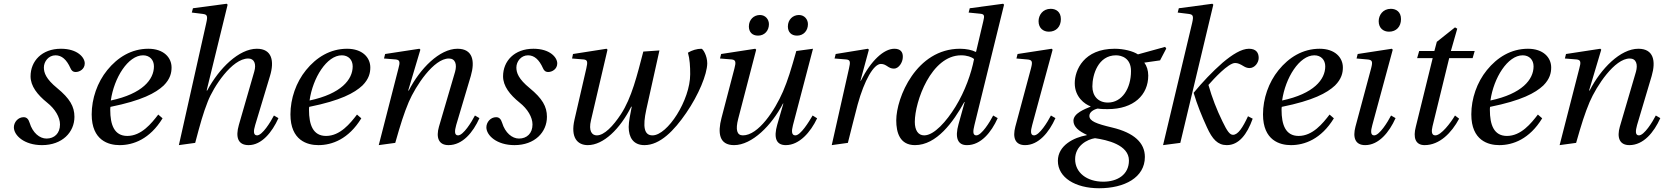

<svg xmlns="http://www.w3.org/2000/svg" viewBox="-20 -762 8875 1024"><path d="M54 -83C54 -40 109 12 204 12C312 12 377 -57 377 -139C377 -194 352 -237 285 -292C225 -341 214 -374 214 -402C214 -434 239 -467 276 -467C309 -467 335 -445 356 -398C361 -386 369 -378 384 -378C404 -378 432 -393 432 -424C432 -455 394 -502 305 -502C203 -502 143 -436 143 -355C143 -303 179 -257 231 -215C274 -181 300 -137 300 -98C300 -51 270 -23 228 -23C191 -23 154 -54 138 -107C132 -126 123 -137 106 -137C76 -137 54 -110 54 -83Z M469 -152C469 -12 560 12 618 12C691 12 779 -20 847 -131L824 -151C788 -104 734 -37 659 -37C589 -37 568 -97 568 -176C568 -181 568 -185 569 -192C737 -226 810 -266 853 -306C888 -341 895 -374 895 -402C895 -455 853 -502 771 -502C681 -502 607 -456 552 -388C499 -323 469 -236 469 -152ZM571 -226C588 -347 663 -467 743 -467C778 -467 801 -443 801 -408C801 -338 740 -262 571 -226Z M934 12 1021 0C1048 -102 1063 -157 1088 -220C1118 -298 1217 -450 1304 -450C1336 -450 1348 -421 1336 -380L1254 -96C1235 -30 1249 12 1306 12C1375 12 1431 -56 1465 -132L1441 -146C1423 -111 1379 -40 1351 -40C1331 -40 1331 -63 1341 -95L1420 -357C1444 -436 1431 -502 1350 -502C1255 -502 1149 -399 1085 -279H1082L1194 -737L1189 -742L1009 -718L1003 -695L1060 -688C1085 -685 1089 -678 1080 -639Z M1529 -152C1529 -12 1620 12 1678 12C1751 12 1839 -20 1907 -131L1884 -151C1848 -104 1794 -37 1719 -37C1649 -37 1628 -97 1628 -176C1628 -181 1628 -185 1629 -192C1797 -226 1870 -266 1913 -306C1948 -341 1955 -374 1955 -402C1955 -455 1913 -502 1831 -502C1741 -502 1667 -456 1612 -388C1559 -323 1529 -236 1529 -152ZM1631 -226C1648 -347 1723 -467 1803 -467C1838 -467 1861 -443 1861 -408C1861 -338 1800 -262 1631 -226Z M2000 12 2088 0C2117 -102 2134 -156 2160 -218C2197 -304 2293 -450 2374 -450C2409 -450 2418 -418 2407 -379L2321 -86C2305 -30 2318 12 2372 12C2447 12 2503 -56 2537 -132L2513 -146C2495 -111 2451 -40 2423 -40C2403 -40 2404 -63 2413 -95L2491 -357C2514 -436 2502 -502 2420 -502C2324 -502 2220 -396 2160 -279H2157L2222 -497L2217 -502L2034 -474L2028 -450L2090 -445C2114 -443 2114 -429 2105 -397Z M2574 -83C2574 -40 2629 12 2724 12C2832 12 2897 -57 2897 -139C2897 -194 2872 -237 2805 -292C2745 -341 2734 -374 2734 -402C2734 -434 2759 -467 2796 -467C2829 -467 2855 -445 2876 -398C2881 -386 2889 -378 2904 -378C2924 -378 2952 -393 2952 -424C2952 -455 2914 -502 2825 -502C2723 -502 2663 -436 2663 -355C2663 -303 2699 -257 2751 -215C2794 -181 2820 -137 2820 -98C2820 -51 2790 -23 2748 -23C2711 -23 2674 -54 2658 -107C2652 -126 2643 -137 2626 -137C2596 -137 2574 -110 2574 -83Z M3031 -450 3092 -445C3114 -443 3115 -432 3107 -397L3044 -124C3022 -29 3059 12 3115 12C3198 12 3287 -74 3347 -194L3349 -192C3342 -156 3333 -113 3333 -85C3333 -30 3357 12 3417 12C3500 12 3575 -65 3640 -160C3706 -256 3751 -365 3752 -424C3752 -465 3729 -502 3721 -502C3697 -502 3670 -494 3649 -481C3659 -446 3661 -408 3661 -366C3661 -228 3540 -40 3460 -40C3415 -40 3407 -86 3427 -178L3497 -493L3411 -487C3378 -361 3349 -240 3291 -152C3250 -90 3203 -40 3163 -40C3137 -40 3118 -63 3132 -121L3220 -497L3215 -502L3036 -474Z M4182 -621C4182 -592 4199 -572 4231 -572C4266 -572 4289 -599 4289 -633C4289 -658 4271 -682 4241 -682C4208 -682 4182 -657 4182 -621ZM3974 -621C3974 -592 3991 -572 4023 -572C4058 -572 4081 -599 4081 -633C4081 -658 4063 -682 4033 -682C4000 -682 3974 -657 3974 -621ZM3820 -450 3882 -445C3906 -443 3905 -428 3897 -397L3828 -133C3807 -53 3815 12 3895 12C3991 12 4096 -94 4156 -210H4158L4125 -96C4106 -29 4118 12 4171 12C4243 12 4303 -57 4338 -131L4314 -146C4294 -112 4250 -40 4222 -40C4201 -40 4201 -63 4209 -94L4316 -502L4227 -490C4198 -388 4182 -335 4156 -274C4112 -173 4025 -40 3942 -40C3910 -40 3902 -70 3917 -128L4013 -497L4008 -502L3826 -474Z M4416 12 4502 0C4519 -65 4538 -146 4554 -204C4590 -335 4640 -421 4678 -421C4709 -421 4716 -396 4748 -396C4773 -396 4795 -429 4795 -458C4796 -485 4782 -502 4750 -502C4694 -502 4625 -439 4571 -331H4569L4614 -497L4609 -502L4437 -474L4431 -450L4493 -445C4517 -443 4515 -429 4508 -397Z M4760 -120C4760 -55 4779 12 4860 12C4975 12 5064 -111 5123 -218H5125L5092 -99C5072 -28 5087 13 5138 12C5211 12 5267 -56 5301 -132L5277 -146C5259 -111 5215 -40 5187 -40C5167 -40 5169 -63 5177 -95L5335 -737L5330 -742L5152 -718L5146 -695L5206 -689C5230 -687 5232 -680 5224 -648L5186 -487L5184 -485C5165 -495 5134 -502 5100 -502C4867 -502 4760 -241 4760 -120ZM4859 -112C4859 -220 4946 -467 5106 -467C5137 -467 5163 -458 5175 -447C5160 -370 5127 -276 5076 -193C5028 -115 4962 -40 4909 -40C4877 -40 4859 -67 4859 -112Z M5519 -649C5519 -612 5544 -593 5574 -593C5613 -593 5638 -620 5638 -660C5638 -699 5612 -715 5584 -715C5541 -715 5519 -681 5519 -649ZM5395 -86C5380 -29 5393 12 5447 12C5519 12 5575 -56 5609 -132L5585 -146C5567 -111 5523 -40 5495 -40C5475 -40 5476 -63 5485 -95L5594 -497L5589 -502L5407 -474L5401 -450L5458 -445C5485 -443 5488 -434 5479 -399Z M5622 96C5622 185 5715 242 5842 242C5977 242 6086 185 6086 75C6086 0 6029 -54 5911 -82C5827 -102 5790 -116 5790 -144C5790 -163 5810 -177 5834 -183C5854 -180 5873 -180 5888 -180C6027 -180 6104 -256 6104 -359C6104 -386 6096 -411 6083 -428L6167 -440L6200 -503L6194 -512L6049 -472C6023 -489 5974 -502 5925 -502C5761 -502 5712 -389 5712 -318C5712 -244 5766 -206 5796 -195V-193C5765 -180 5705 -158 5705 -118C5705 -85 5735 -62 5776 -43V-41C5708 -29 5622 13 5622 96ZM5714 87C5714 15 5779 -19 5820 -25C5883 -16 6001 10 6001 94C6001 170 5939 207 5864 207C5777 207 5714 159 5714 87ZM5806 -301C5806 -364 5837 -467 5932 -467C5962 -467 6012 -452 6012 -383C6012 -290 5964 -215 5889 -215C5836 -215 5806 -251 5806 -301Z M6183 12 6275 0 6451 -737 6446 -742 6267 -718 6261 -695 6318 -688C6343 -685 6347 -678 6338 -639ZM6346 -267C6365 -203 6389 -144 6417 -83C6446 -19 6475 12 6523 12C6587 12 6631 -45 6661 -129L6636 -142C6608 -82 6583 -43 6556 -43C6539 -43 6525 -62 6500 -114C6469 -177 6444 -242 6425 -309C6453 -341 6531 -426 6567 -426C6582 -426 6593 -421 6616 -407C6623 -403 6633 -399 6644 -399C6672 -399 6693 -428 6693 -453C6693 -480 6680 -502 6641 -502C6601 -502 6552 -471 6501 -428C6445 -379 6393 -324 6346 -267Z M6716 -152C6716 -12 6807 12 6865 12C6938 12 7026 -20 7094 -131L7071 -151C7035 -104 6981 -37 6906 -37C6836 -37 6815 -97 6815 -176C6815 -181 6815 -185 6816 -192C6984 -226 7057 -266 7100 -306C7135 -341 7142 -374 7142 -402C7142 -455 7100 -502 7018 -502C6928 -502 6854 -456 6799 -388C6746 -323 6716 -236 6716 -152ZM6818 -226C6835 -347 6910 -467 6990 -467C7025 -467 7048 -443 7048 -408C7048 -338 6987 -262 6818 -226Z M7333 -649C7333 -612 7358 -593 7388 -593C7427 -593 7452 -620 7452 -660C7452 -699 7426 -715 7398 -715C7355 -715 7333 -681 7333 -649ZM7209 -86C7194 -29 7207 12 7261 12C7333 12 7389 -56 7423 -132L7399 -146C7381 -111 7337 -40 7309 -40C7289 -40 7290 -63 7299 -95L7408 -497L7403 -502L7221 -474L7215 -450L7272 -445C7299 -443 7302 -434 7293 -399Z M7531 -86C7516 -29 7528 12 7578 12C7658 12 7722 -54 7762 -129L7740 -146C7717 -107 7666 -40 7635 -40C7614 -40 7614 -63 7620 -88L7709 -452H7834L7845 -490H7718L7752 -609L7740 -616L7643 -539L7630 -490H7549L7538 -452H7621Z M7827 -152C7827 -12 7918 12 7976 12C8049 12 8137 -20 8205 -131L8182 -151C8146 -104 8092 -37 8017 -37C7947 -37 7926 -97 7926 -176C7926 -181 7926 -185 7927 -192C8095 -226 8168 -266 8211 -306C8246 -341 8253 -374 8253 -402C8253 -455 8211 -502 8129 -502C8039 -502 7965 -456 7910 -388C7857 -323 7827 -236 7827 -152ZM7929 -226C7946 -347 8021 -467 8101 -467C8136 -467 8159 -443 8159 -408C8159 -338 8098 -262 7929 -226Z M8298 12 8386 0C8415 -102 8432 -156 8458 -218C8495 -304 8591 -450 8672 -450C8707 -450 8716 -418 8705 -379L8619 -86C8603 -30 8616 12 8670 12C8745 12 8801 -56 8835 -132L8811 -146C8793 -111 8749 -40 8721 -40C8701 -40 8702 -63 8711 -95L8789 -357C8812 -436 8800 -502 8718 -502C8622 -502 8518 -396 8458 -279H8455L8520 -497L8515 -502L8332 -474L8326 -450L8388 -445C8412 -443 8412 -429 8403 -397Z"/></svg>

Font: Heuristica
Style: Italic
Weight: 400
Italic angle: -13°
Version: Version 1.0.1